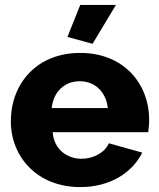

<svg xmlns="http://www.w3.org/2000/svg" viewBox="-20 -750 644 780"><path d="M356 -572 451 -730H306L254 -600ZM306 10C427 10 517 -48 558 -130L422 -168C407 -130 358 -105 311 -105C253 -105 199 -143 194 -213H582C584 -226 586 -245 586 -264C586 -407 485 -535 306 -535C127 -535 24 -408 24 -257C24 -115 129 10 306 10ZM190 -311C197 -377 242 -420 304 -420C365 -420 411 -377 418 -311Z"/></svg>

Font: FIGSv2-sans-serif ExtraBold
Style: Regular
Weight: 800
Designer: Matt McInerney, Pablo Impallari, Rodrigo Fuenzalida,Mirko Velimirovic
Foundry: Matt McInerney, Pablo Impallari, Rodrigo Fuenzalida
Version: Version 4.021;hotconv 1.0.109;makeotfexe 2.5.65596